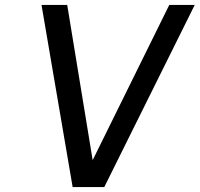

<svg xmlns="http://www.w3.org/2000/svg" viewBox="-20 -757 808 777"><path d="M148 -737H252L355 -109L665 -737H768L402 0H274Z"/></svg>

Font: Exo Medium
Style: Italic
Weight: 500
Italic angle: -9°
Designer: Natanael Gama
Foundry: Natanael Gama
Version: Version 1.500; ttfautohint (v1.6)